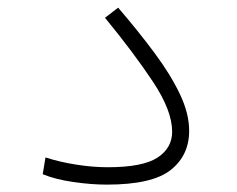

<svg xmlns="http://www.w3.org/2000/svg" viewBox="-20 -486 626 507"><path d="M262.2 1.5Q220.7 1.5 173.6 -5.4Q126.5 -12.2 92.8 -25.9L100.1 -70.3Q137.7 -58.1 181.2 -51.3Q224.6 -44.4 264.6 -44.4Q356.9 -44.4 395.8 -69.8Q434.6 -95.2 434.6 -138.2Q434.6 -193.8 384 -270Q333.5 -346.2 257.3 -439L292 -465.8Q345.2 -403.8 387.7 -346.7Q430.2 -289.6 454.8 -238Q479.5 -186.5 479.5 -140.6Q479.5 -75.7 430.7 -37.1Q381.8 1.5 262.2 1.5Z"/></svg>

Font: Cascadia Mono ExtraLight
Style: Regular
Weight: 200
Monospace: yes
Designer: Aaron Bell
Foundry: Saja Typeworks
Version: Version 2404.023; ttfautohint (v1.8.4)